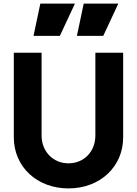

<svg xmlns="http://www.w3.org/2000/svg" viewBox="-20 -1039 764 1071"><path d="M314 -839 398 -1019H205L167 -839ZM556 -839 640 -1019H447L409 -839ZM362 12C538 12 667 -109 667 -273V-745H512V-283C512 -194 449 -128 362 -128C276 -128 212 -194 212 -283V-745H57V-273C57 -109 186 12 362 12Z"/></svg>

Font: Plus Jakarta Sans ExtraBold
Style: Regular
Weight: 800
Designer: Gumpita Rahayu
Foundry: Tokotype
Version: Version 2.071;gftools[0.9.30]